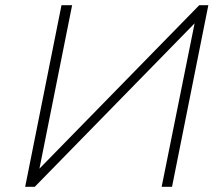

<svg xmlns="http://www.w3.org/2000/svg" viewBox="-20 -720 865 740"><path d="M217 -700H258L132 -70L748 -700H783L643 0H603L730 -630L114 0H77Z"/></svg>

Font: Argentum Sans ExtraLight
Style: Italic
Weight: 200
Italic angle: -11°
Designer: Julieta Ulanovsky (font), Cristiano Sobral (main changes and remaster)
Foundry: Julieta Ulanovsky (font), Cristiano Sobral (main changes and remaster)
Version: Version 2.007;June 15, 2022;FontCreator 14.0.0.2814 64-bit; 